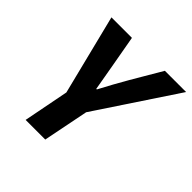

<svg xmlns="http://www.w3.org/2000/svg" viewBox="-171 -796 940 940"><g transform="rotate(45 298.5 -326.0)"><path d="M184 -236 80 -652H222L250 -495Q257 -458 262.5 -424Q268 -390 275 -352H279Q299 -390 318 -424.5Q337 -459 359 -497L450 -652H597L321 -236L274 0H138Z"/></g></svg>

Font: mr_Source Sans Pro
Style: Bold Italic
Weight: 700
Italic angle: -11°
Designer: Paul D. Hunt
Foundry: Adobe Systems Incorporated
Version: Version 1.036;July 10, 2024;FontCreator 11.5.0.2430 64-bit